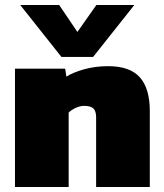

<svg xmlns="http://www.w3.org/2000/svg" viewBox="-20 -749 655 769"><path d="M226 -521 61 -729H217L290 -621L366 -729H518L353 -521ZM40 0V-474H241L246 -442Q272 -459 317 -471.5Q362 -484 413 -484Q500 -484 540 -439.5Q580 -395 580 -304V0H365V-279Q365 -304 354 -314.5Q343 -325 317 -325Q301 -325 283.5 -317Q266 -309 255 -298V0Z"/></svg>

Font: Kanit ExtraBold
Style: Regular
Weight: 800
Designer: Katatrad Team
Foundry: CadsonDemak
Version: Version 2.000; ttfautohint (v1.8.3)